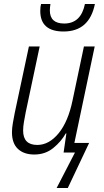

<svg xmlns="http://www.w3.org/2000/svg" viewBox="-20 -765 521 963"><path d="M264 178H320L427 -48H353L455 -532H401L344 -262Q322 -155 274 -96.5Q226 -38 167 -38Q96 -38 96 -110Q96 -130 100 -153Q104 -176 109 -202L179 -532H125L54 -199Q49 -174 44.5 -148Q40 -122 40 -102Q40 -46 70 -18Q100 10 152 10Q207 10 247 -22.5Q287 -55 310 -96H313L299 0H356ZM299 -607Q428 -607 456 -745H406Q386 -647 302 -647Q230 -647 230 -713Q230 -721 231 -729.5Q232 -738 233 -745H186Q182 -732 182 -710Q182 -607 299 -607Z"/></svg>

Font: Noto Sans Display SemiCondensed Light
Style: Italic
Weight: 300
Width: 4
Italic angle: -12°
Designer: Monotype Design Team
Foundry: Monotype Imaging Inc.
Version: Version 1.900